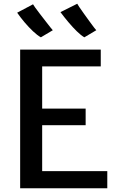

<svg xmlns="http://www.w3.org/2000/svg" viewBox="-20 -1009 631 1029"><path d="M88 0V-743H520V-653H206V-427H439V-338H206V-92H555V0ZM432 -809Q413.5 -820 391.5 -841.5Q369.5 -863 346.8 -890Q324 -917 304 -944L394 -989Q395 -986 405 -971.2Q415 -956.5 429.5 -936.2Q444 -916 458.5 -896Q473 -876 483.5 -862.2Q494 -848.5 496 -847ZM199 -809Q179.5 -820 156.8 -841.5Q134 -863 111.8 -889.2Q89.5 -915.5 72 -941L157 -986Q158 -983.5 168.2 -969Q178.5 -954.5 193.8 -934.8Q209 -915 224.2 -895.5Q239.5 -876 250.2 -862.2Q261 -848.5 263 -847Z"/></svg>

Font: Tracken
Style: Regular
Weight: 400
Designer: Eben Sorkin
Foundry: Eben Sorkin
Version: Version 2.001